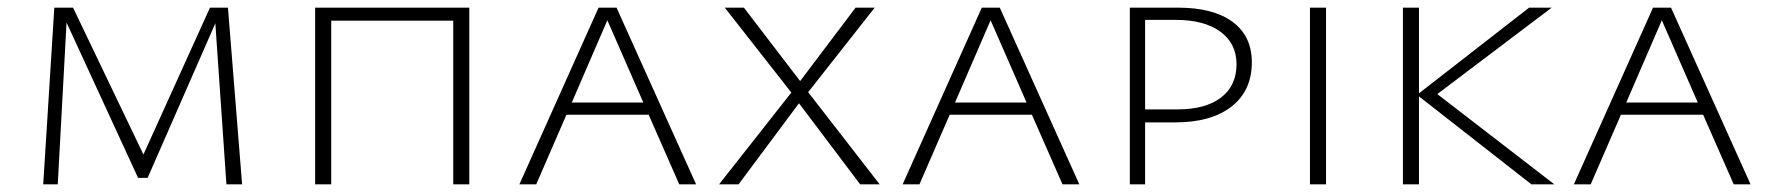

<svg xmlns="http://www.w3.org/2000/svg" viewBox="-20 -482 4631 502"><path d="M572 0 543 -421 366 -17H341L154 -423L131 0H93L122 -462H171L355 -78L529 -462H576L613 0Z M1207 0H1165V-428H846V0H804V-462H1207Z M1676 -182H1461L1382 0H1338L1545 -462H1592L1800 0H1756ZM1662 -214 1568 -429 1475 -214Z M2049 -240 1875 -462H1925L2072 -270L2217 -462H2267L2093 -241L2280 0H2229L2069 -212L1911 0H1860Z M2678 -182H2463L2384 0H2340L2547 -462H2594L2802 0H2758ZM2664 -214 2570 -429 2477 -214Z M3253 -319Q3253 -245 3200 -203.5Q3147 -162 3053 -162H2974V0H2934V-462H3060Q3152 -462 3202.5 -425Q3253 -388 3253 -319ZM3213 -314Q3213 -368 3171 -399Q3129 -430 3054 -430H2974V-196H3059Q3132 -196 3172.5 -227Q3213 -258 3213 -314Z M3405 -462H3447V0H3405Z M3984 0 3690 -230V0H3648V-462H3690V-238L3978 -462H4037L3738 -236L4044 0Z M4433 -182H4218L4139 0H4095L4302 -462H4349L4557 0H4513ZM4419 -214 4325 -429 4232 -214Z"/></svg>

Font: Ysabeau SC Light
Style: Regular
Weight: 300
Designer: Christian Thalmann (Catharsis Fonts)
Version: Version 0.003